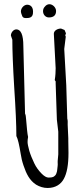

<svg xmlns="http://www.w3.org/2000/svg" viewBox="-20 -890 403 928"><path d="M251 -836.9C251 -853 235.4 -869.6 218.8 -869.6C210.9 -869.6 202.6 -865.7 196.8 -857.9C190.4 -851.6 188 -843.8 188 -835.9C188 -820.3 199.2 -805.7 216.3 -805.7C239.3 -805.7 251 -816.4 251 -836.9ZM139.2 -824.7C143.1 -857.9 125.5 -867.2 111.3 -867.2C96.2 -867.2 81.1 -851.1 81.1 -835C81.1 -828.6 84.5 -818.8 88.4 -810.1C91.8 -804.7 97.2 -802.7 105 -802.7C117.7 -802.7 136.7 -802.7 139.2 -824.7ZM310.1 -221.7 307.1 -287.1C307.1 -296.9 308.1 -308.1 305.2 -316.4L300.3 -478C297.4 -535.6 293.5 -595.7 290.5 -653.3L297.9 -712.9L295.4 -718.8L298.8 -729L292 -745.1L274.9 -752C258.8 -752 240.2 -742.7 240.2 -726.6L249 -560.5C249 -542.5 248 -523.4 244.6 -502.9L249 -496.6V-486.8L254.9 -311.5C256.8 -292.5 259.8 -272.9 261.7 -253.4V-144L258.8 -111.8V-100.6C259.3 -99.6 259.3 -96.2 258.8 -90.8C258.8 -88.9 258.3 -86.4 258.3 -85C257.8 -76.7 256.8 -71.3 256.3 -67.4C255.9 -63 254.9 -58.1 252.4 -51.8C250 -43.5 243.2 -38.1 236.8 -34.7C232.4 -32.7 225.1 -31.7 214.4 -31.7C205.1 -31.7 193.8 -38.1 181.2 -50.8C167.5 -64.9 154.8 -81.1 145.5 -101.1C135.7 -121.6 127.4 -141.6 121.6 -161.1C116.2 -181.2 113.3 -195.3 113.3 -203.1C113.3 -210.4 113.8 -217.8 115.7 -228C112.3 -242.2 109.4 -273.4 106 -314.9C105.5 -326.2 104 -335.4 101.1 -340.8L92.8 -668C92.8 -721.2 81.1 -748 59.1 -748C44.4 -748 32.7 -731.9 32.7 -718.3C34.2 -712.4 37.6 -704.6 39.6 -698.2C39.6 -646.5 42.5 -569.3 48.8 -465.8C55.7 -363.3 59.1 -284.2 59.1 -232.4C66.4 -219.2 73.2 -188.5 80.1 -146C82.5 -128.9 86.9 -109.9 93.8 -89.8C107.4 -49.3 123 -18.1 154.3 2.4C171.4 12.7 190.4 18.6 210 18.6C249.5 18.6 274.9 -0.5 288.1 -24.9C303.7 -52.7 311 -94.7 311 -150.9C311 -169.9 310.1 -189.5 310.1 -208.5Z"/></svg>

Font: Amatic Mod Bold ONEptTWO
Style: Bold
Weight: 700
Designer: David Occhino Design
Foundry: David Occhino Design
Version: Version 1.2